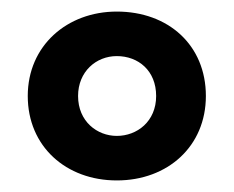

<svg xmlns="http://www.w3.org/2000/svg" viewBox="-20 -744 405 332"><path d="M182 -432C270 -432 336 -491 336 -578C336 -666 271 -724 182 -724C96 -724 28 -665 28 -578C28 -491 94 -432 182 -432ZM182 -509C148 -509 115 -534 115 -578C115 -620 146 -647 182 -647C219 -647 250 -622 250 -578C250 -534 217 -509 182 -509Z"/></svg>

Font: Noto Sans Kannada ExtraCondensed
Style: Bold
Weight: 700
Width: 2
Designer: Jelle Bosma - Monotype Design Team
Foundry: Monotype Imaging Inc.
Version: Version 2.005